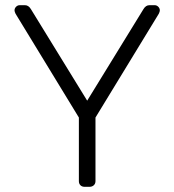

<svg xmlns="http://www.w3.org/2000/svg" viewBox="-20 -720 672 740"><path d="M533 -685Q542 -700 556 -700H576Q584 -700 590 -694Q596 -688 596 -680Q596 -675 592 -667L348 -267V-22Q348 -12 341.5 -6Q335 0 325 0H306Q296 0 290 -6Q284 -12 284 -22V-267L40 -667Q36 -675 36 -680Q36 -688 42 -694Q48 -700 56 -700H76Q90 -700 99 -685L316 -332Z"/></svg>

Font: Hezaedrus Light
Style: Regular
Weight: 300
Designer: Hubert & Fischer
Foundry: Hubert & Fischer
Version: Version 1.10;September 3, 2019;FontCreator 11.5.0.2425 64-bi